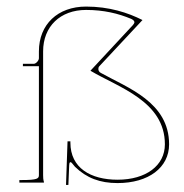

<svg xmlns="http://www.w3.org/2000/svg" viewBox="-20 -542 547 570"><path d="M403 -482.5C359.5 -504.5 304 -522.5 235.5 -522.5C151.5 -522.5 95.5 -469.5 95.5 -389.5V-369C95.5 -362.5 87 -352.5 80 -352.5H48V-345.5H95.5V-22C95.5 -12 91 -7.5 44.5 -7.5H37.5V0H110.5C110.5 -5 108 -4.5 108 -22V-352.5V-389.5C108 -463.5 159 -512.5 235.5 -512.5C288 -512.5 331 -502 369.5 -486C375.5 -483 379 -480 379 -476C379 -473.5 377 -470.5 374.5 -467.5L248.5 -332C331.5 -282.5 469.5 -242 469.5 -113.5C469.5 -50.5 413.5 -8.5 329 -8.5C249 -8.5 189 -43.5 189 -118.5V-122.5H180.5L176 7H183L185 -42C185.5 -58 186 -60.5 189.5 -60.5C192.5 -60.5 194.5 -56 202.5 -47C237 -13.5 276.5 1.5 329 1.5C421 1.5 482 -44.5 482 -113.5C482 -239 359 -281 279.5 -325.5C274.5 -328 272 -332.5 272 -337C272 -340 272.5 -343 275 -345.5Z"/></svg>

Font: ZnikomitSC
Style: Regular
Weight: 100
Designer: gluk
Foundry: gluk
Version: Version 0.55